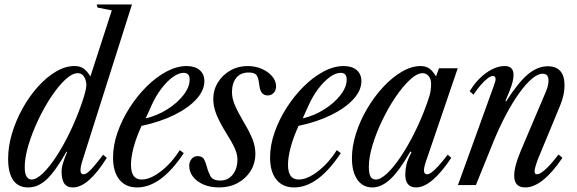

<svg xmlns="http://www.w3.org/2000/svg" viewBox="-20 -831 2591 862"><path d="M106.5 10.5Q62 10.5 39.2 -22Q16.5 -54.5 16.5 -118.5Q16.5 -174 34 -232.2Q51.5 -290.5 81.5 -344.5Q111.5 -398.5 149.8 -441.2Q188 -484 230.5 -509.2Q273 -534.5 314.5 -534.5Q338.5 -534.5 354.5 -523.8Q370.5 -513 386 -488L482 -784.5L418 -797L414 -811H572.5L349.5 -108Q340 -76.5 341.5 -62.5Q343 -48.5 355.5 -48.5Q364 -48.5 375.5 -57.8Q387 -67 403.5 -86.5Q420 -106 443 -136.5L459.5 -122.5Q419 -57.5 380.8 -23.5Q342.5 10.5 307 10.5Q280 10.5 268.2 -7.8Q256.5 -26 256.5 -61Q256.5 -78.5 263 -99.2Q269.5 -120 281 -147.5L279 -151Q229.5 -63.5 190.5 -26.5Q151.5 10.5 106.5 10.5ZM122 -25Q143 -25 171.8 -52.2Q200.5 -79.5 232 -127.2Q263.5 -175 293.5 -237Q323.5 -299 347.5 -368.5Q359 -402.5 363.2 -420.5Q367.5 -438.5 368 -453Q361.5 -502.5 329 -502.5Q304 -502.5 272.5 -473Q241 -443.5 209.2 -395.5Q177.5 -347.5 150.8 -290.8Q124 -234 107.5 -178.8Q91 -123.5 91 -80.5Q91 -51.5 99.5 -38.2Q108 -25 122 -25Z M595.5 10.5Q544 10.5 515.8 -24.8Q487.5 -60 487.5 -124Q487.5 -178.5 507.5 -236Q527.5 -293.5 561.5 -346.8Q595.5 -400 638.2 -442.5Q681 -485 727.5 -509.8Q774 -534.5 818 -534.5Q855 -534.5 876.2 -516.5Q897.5 -498.5 897.5 -466.5Q897.5 -425 861.5 -385.5Q825.5 -346 762 -314.8Q698.5 -283.5 615.5 -266Q591.5 -213.5 579.8 -169.2Q568 -125 568 -91Q568 -25 616 -25Q654.5 -25 702.5 -62Q750.5 -99 787 -157L805 -143.5Q703 10.5 595.5 10.5ZM634 -299.5Q685.5 -311.5 730.5 -339.8Q775.5 -368 803.5 -404Q831.5 -440 831.5 -474Q831.5 -504 804.5 -504Q782 -504 755.5 -484.8Q729 -465.5 704 -432.5Q679 -399.5 660 -357Z M964 10.5Q923.5 10.5 893.2 -2.8Q863 -16 846.2 -38Q829.5 -60 829.5 -87Q829.5 -104.5 840 -117.2Q850.5 -130 867 -130Q889 -130 896.5 -115Q904 -100 909 -81Q914.5 -59.5 925 -40Q935.5 -20.5 969 -20.5Q1004 -20.5 1025 -47.2Q1046 -74 1046 -115.5Q1046 -130 1041.5 -145.2Q1037 -160.5 1026.5 -180.8Q1016 -201 998 -229.5Q965 -283 951.2 -318.2Q937.5 -353.5 937.5 -386Q937.5 -427 958.2 -460.8Q979 -494.5 1014 -514.5Q1049 -534.5 1091.5 -534.5Q1126.5 -534.5 1155.5 -521.8Q1184.5 -509 1202 -488.2Q1219.5 -467.5 1219.5 -443.5Q1219.5 -425.5 1208.8 -414Q1198 -402.5 1181.5 -402.5Q1150 -402.5 1144.5 -446Q1140.5 -482.5 1131.5 -494Q1122.5 -505.5 1096.5 -505.5Q1060 -505.5 1040.8 -481.5Q1021.5 -457.5 1021.5 -417Q1021.5 -391.5 1032.8 -363.2Q1044 -335 1071.5 -287.5Q1102.5 -236 1114.5 -204Q1126.5 -172 1126.5 -141.5Q1126.5 -97.5 1105 -63.2Q1083.5 -29 1046.8 -9.2Q1010 10.5 964 10.5Z M1300.5 10.5Q1249 10.5 1220.8 -24.8Q1192.5 -60 1192.5 -124Q1192.5 -178.5 1212.5 -236Q1232.5 -293.5 1266.5 -346.8Q1300.5 -400 1343.2 -442.5Q1386 -485 1432.5 -509.8Q1479 -534.5 1523 -534.5Q1560 -534.5 1581.2 -516.5Q1602.5 -498.5 1602.5 -466.5Q1602.5 -425 1566.5 -385.5Q1530.5 -346 1467 -314.8Q1403.5 -283.5 1320.5 -266Q1296.5 -213.5 1284.8 -169.2Q1273 -125 1273 -91Q1273 -25 1321 -25Q1359.5 -25 1407.5 -62Q1455.5 -99 1492 -157L1510 -143.5Q1408 10.5 1300.5 10.5ZM1339 -299.5Q1390.5 -311.5 1435.5 -339.8Q1480.5 -368 1508.5 -404Q1536.5 -440 1536.5 -474Q1536.5 -504 1509.5 -504Q1487 -504 1460.5 -484.8Q1434 -465.5 1409 -432.5Q1384 -399.5 1365 -357Z M1651.5 10.5Q1609 10.5 1584.5 -24.2Q1560 -59 1560 -121Q1560 -174.5 1578.5 -232.2Q1597 -290 1628.8 -343.8Q1660.5 -397.5 1700.5 -440.5Q1740.5 -483.5 1784 -509Q1827.5 -534.5 1868.5 -534.5Q1891.5 -534.5 1907 -523.8Q1922.5 -513 1937.5 -488L1951 -524.5H2035L1893 -108Q1881.5 -75 1883.5 -61.8Q1885.5 -48.5 1897.5 -48.5Q1906 -48.5 1918.5 -57.8Q1931 -67 1948.8 -86.5Q1966.5 -106 1990 -136.5L2006 -122.5Q1963 -57.5 1923 -23.5Q1883 10.5 1848.5 10.5Q1799.5 10.5 1799.5 -47Q1799.5 -69 1805 -92.5Q1810.5 -116 1827.5 -147.5L1822.5 -151Q1774 -66 1733.8 -27.8Q1693.5 10.5 1651.5 10.5ZM1667.5 -25Q1688.5 -25 1717.5 -52Q1746.5 -79 1778.5 -126.5Q1810.5 -174 1841.5 -236Q1872.5 -298 1897.5 -368.5Q1910 -402.5 1912.8 -420.8Q1915.5 -439 1915.5 -453Q1915.5 -476.5 1904.5 -489.5Q1893.5 -502.5 1877.5 -502.5Q1852.5 -502.5 1820.8 -473.2Q1789 -444 1756.5 -396.2Q1724 -348.5 1696.8 -292Q1669.5 -235.5 1652.8 -180.5Q1636 -125.5 1636 -82.5Q1636 -52.5 1643.2 -38.8Q1650.5 -25 1667.5 -25Z M2338 10.5Q2288.5 10.5 2288.5 -42.5Q2288.5 -85 2319 -156L2432 -422.5Q2442.5 -447 2442.5 -470Q2442.5 -500 2416 -500Q2394.5 -500 2367.5 -477Q2340.5 -454 2310.5 -412.2Q2280.5 -370.5 2250.8 -314.2Q2221 -258 2194 -191.5L2116.5 0H2036L2195.5 -441.5Q2200 -454.5 2202.5 -462.2Q2205 -470 2205 -475Q2205 -490 2193 -490Q2183.5 -490 2169.5 -479.5Q2155.5 -469 2139 -450Q2122.5 -431 2105.5 -406L2088.5 -421.5Q2120.5 -473.5 2163.2 -504Q2206 -534.5 2246 -534.5Q2285.5 -534.5 2285.5 -494.5Q2285.5 -474.5 2277 -448.2Q2268.5 -422 2249 -377.5L2252.5 -376Q2306 -460 2349.5 -496.8Q2393 -533.5 2439 -533.5Q2514.5 -533.5 2514.5 -447.5Q2514.5 -404.5 2494.5 -356.5L2396.5 -120Q2389.5 -102 2384.8 -86.2Q2380 -70.5 2380 -62Q2380 -48.5 2390.5 -48.5Q2405 -48.5 2430.2 -71.8Q2455.5 -95 2487.5 -137.5L2505 -122.5Q2461 -57 2418.8 -23.2Q2376.5 10.5 2338 10.5Z"/></svg>

Font: Libre Caslon Condensed
Style: Italic
Weight: 400
Italic angle: -22.583°
Designer: Pablo Impallari, Rodrigo Fuenzalida, Katja Schimmel, Ertekin Erdin
Foundry: Pablo Impallari, Rodrigo Fuenzalida
Version: Version 2.000;gftools[0.9.33]